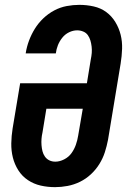

<svg xmlns="http://www.w3.org/2000/svg" viewBox="-20 -763 540 791"><path d="M207 8Q176 8 147.5 1.5Q119 -5 95 -21Q71 -37 55.5 -61.5Q40 -86 33 -114Q26 -142 26.5 -172.5Q27 -203 32 -234L63 -420H338L354 -518Q357 -532 358 -545Q359 -558 357.5 -571Q356 -584 352.5 -596Q349 -608 342 -618Q335 -628 323 -633Q311 -638 298 -638Q281 -638 264.5 -630Q248 -622 236.5 -607.5Q225 -593 218.5 -576.5Q212 -560 210 -543H86V-544Q90 -570 99.5 -595.5Q109 -621 123.5 -644.5Q138 -668 158.5 -687.5Q179 -707 203.5 -720Q228 -733 254.5 -738Q281 -743 307 -743Q337 -743 366 -736.5Q395 -730 417.5 -713.5Q440 -697 455 -672.5Q470 -648 477 -620Q484 -592 483 -562Q482 -532 477 -501L425 -187Q420 -161 412 -136Q404 -111 389.5 -87.5Q375 -64 354.5 -45Q334 -26 309.5 -14Q285 -2 258.5 3Q232 8 207 8ZM208 -97Q226 -97 244.5 -106.5Q263 -116 274.5 -132Q286 -148 292.5 -166.5Q299 -185 302 -204L321 -315H171L155 -217Q152 -204 151 -191Q150 -178 151 -165Q152 -152 155 -140Q158 -128 165 -118Q172 -108 183 -102.5Q194 -97 208 -97Z"/></svg>

Font: Iosevka Extrabold Oblique
Style: Regular
Weight: 800
Italic angle: -9°
Monospace: yes
Designer: Belleve Invis
Foundry: Belleve Invis
Version: Version 32.5.0; ttfautohint (v1.8.4)